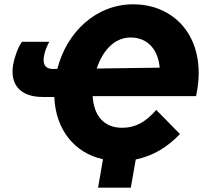

<svg xmlns="http://www.w3.org/2000/svg" viewBox="-20 -735 946 891"><path d="M178 -285H232C238 -134 325 -25 458 4L435 136H587L610 5C689 -11 756 -51 815 -113L705 -225C656 -168 607 -142 547 -142C460 -142 415 -201 410 -289H890C898 -327 902 -364 902 -396C902 -596 768 -715 598 -715C425 -715 289 -585 246 -415H225C192 -415 177 -435 184 -474C188 -499 199 -524 209 -541H82C63 -516 47 -468 41 -435C25 -341 76 -285 178 -285ZM429 -417C455 -497 509 -561 586 -561C666 -561 714 -504 721 -421Z"/></svg>

Font: Fixel Text 20240404 ExtraBold
Style: Italic
Weight: 800
Width: 4
Italic angle: -10°
Designer: AlfaBravo + MacPaw
Foundry: Kyrylo Tkachov, Marchela Mozhyna, Serhii Makarenko, Maria Weinstein, Zakhar Kryvoshyya
Version: Version 1.211;Glyphs 3.2 (3225)